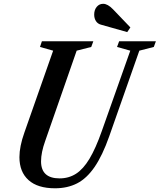

<svg xmlns="http://www.w3.org/2000/svg" viewBox="-20 -978 838 1008"><path d="M269 10.5Q177.5 10.5 129.8 -32.5Q82 -75.5 82 -153Q82 -209 108 -282L259 -712L190 -731.5L200 -761.5H470L459 -731.5L382.5 -712L217.5 -238.5Q195.5 -177.5 195.5 -131Q195.5 -41.5 293 -41.5Q341 -41.5 379 -65.8Q417 -90 449.8 -144.5Q482.5 -199 514.5 -290L664 -712L594.5 -731.5L605.5 -761.5H798.5L787.5 -731.5L711.5 -712L553.5 -262.5Q517.5 -160.5 476.2 -100.8Q435 -41 384.5 -15.2Q334 10.5 269 10.5ZM648 -809.5 510 -848.5Q493 -853 483.8 -867.2Q474.5 -881.5 474.5 -901.5Q474.5 -926 487.8 -942Q501 -958 521.5 -958Q545.5 -958 573 -929.5L664.5 -834Z"/></svg>

Font: Libre Caslon Condensed SemiBold Italic
Style: Regular
Weight: 600
Italic angle: -22.583°
Designer: Pablo Impallari, Rodrigo Fuenzalida, Katja Schimmel, Ertekin Erdin
Foundry: Pablo Impallari, Rodrigo Fuenzalida
Version: Version 2.000; ttfautohint (v1.8.4.7-5d5b);gftools[0.9.33]